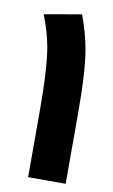

<svg xmlns="http://www.w3.org/2000/svg" viewBox="-77 -683 426 725"><g transform="rotate(10 136.5 -320.5)"><path d="M84 -254Q84 -380 75.5 -458Q67 -536 35 -616L178 -641Q210 -554 219 -476Q228 -398 228 -271V0H84Z"/></g></svg>

Font: FiraGO Heavy
Style: Regular
Weight: 900
Designer: bBox Type
Foundry: bBox Type GmbH
Version: Version 1.001